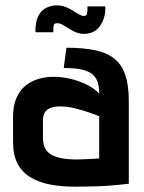

<svg xmlns="http://www.w3.org/2000/svg" viewBox="-20 -689 540 720"><path d="M308 -665V-657Q308 -648 306.5 -638.5Q305 -629 294 -629Q288 -629 279.5 -633.5Q271 -638 266 -641Q256 -647 250 -651Q244 -655 235 -659Q219 -667 201.5 -668.5Q184 -670 167 -665Q147 -659 135 -645.5Q123 -632 118 -614Q113 -596 113 -576V-568H180V-576Q180 -587 181.5 -594.5Q183 -602 195 -602Q200 -602 207.5 -599.5Q215 -597 222 -592Q227 -589 239 -581.5Q251 -574 255 -572Q264 -568 273.5 -565Q283 -562 293 -562Q334 -562 354.5 -591Q375 -620 375 -657V-665ZM352 -338Q333 -358 304.5 -372Q276 -386 244 -393.5Q212 -401 182 -401Q149 -401 121 -392Q93 -383 72.5 -365Q52 -347 40.5 -319Q29 -291 29 -253V-156Q29 -107 46 -75Q63 -43 94.5 -24Q126 -5 168 3Q210 11 260 11Q283 11 304.5 10.5Q326 10 346.5 9.5Q367 9 386.5 7.5Q406 6 425.5 4Q445 2 463 0V-311Q463 -369 450 -407.5Q437 -446 409.5 -468.5Q382 -491 337.5 -500.5Q293 -510 229 -510L219 -434Q255 -434 280 -429.5Q305 -425 321 -414.5Q337 -404 344.5 -385.5Q352 -367 352 -338ZM352 -253V-95Q352 -95 346 -94.5Q340 -94 330 -93.5Q320 -93 308.5 -92.5Q297 -92 287 -91.5Q277 -91 270 -91Q230 -91 204.5 -97Q179 -103 165 -114Q151 -125 146 -140Q141 -155 141 -174V-237Q141 -252 145.5 -262Q150 -272 158 -278Q166 -284 178 -287Q190 -290 204 -290Q232 -290 260.5 -283Q289 -276 313.5 -267.5Q338 -259 352 -253Z"/></svg>

Font: Advent Pro Expanded
Style: Bold
Weight: 700
Width: 7
Designer: VivaRado, Andreas Kalpakidis
Foundry: VivaRado, Andreas Kalpakidis
Version: Version 3.000